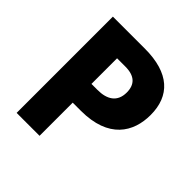

<svg xmlns="http://www.w3.org/2000/svg" viewBox="-188 -860 1007 1007"><g transform="rotate(45 315.0 -357.0)"><path d="M321 -714H84V0H254V-246H314C520 -246 589 -362 589 -489C589 -631 503 -714 321 -714ZM315 -575C385 -575 417 -543 417 -484C417 -413 368 -385 299 -385H254V-575Z"/></g></svg>

Font: Noto Sans Ethiopic ExtraBold
Style: Regular
Weight: 800
Designer: Monotype Design Team
Foundry: Monotype Imaging Inc.
Version: Version 2.102